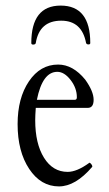

<svg xmlns="http://www.w3.org/2000/svg" viewBox="-20 -656 391 687"><path d="M92 -502Q92 -636 197 -636Q303 -636 303 -502Q303 -497 296.5 -497Q290 -497 288 -502Q273 -582 199 -582Q121 -582 108 -502Q107 -497 99.5 -496.5Q92 -496 92 -502ZM191 11Q126 11 84.5 -51.5Q43 -114 43 -212Q43 -305 83.5 -365Q124 -425 188 -425Q241 -425 285 -371Q315 -329 315 -299Q315 -270 294 -270H108Q106 -242 106 -226Q106 -142 137.5 -91.5Q169 -41 222 -41Q255 -41 299 -73Q300 -75 303.5 -72Q307 -69 309 -65Q311 -61 310 -59Q250 11 191 11ZM185 -399Q132 -399 112 -299H248Q255 -299 255 -308Q255 -341 232.5 -370Q210 -399 185 -399Z"/></svg>

Font: Junicode Cond Light
Style: Regular
Weight: 300
Width: 3
Designer: Peter S. Baker
Version: Version 2.201